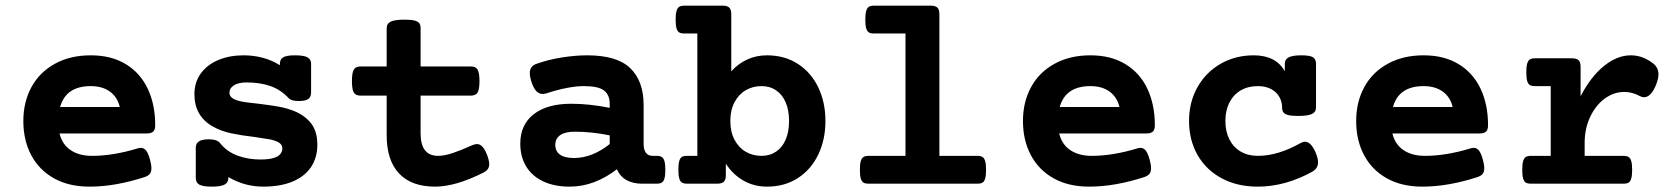

<svg xmlns="http://www.w3.org/2000/svg" viewBox="-20 -661 6036 691"><path d="M538.6 -210.9Q538.6 -194.3 531.5 -187.5Q524.4 -180.7 507.8 -180.7H194.3Q203.6 -141.6 234.1 -120.8Q264.6 -100.1 311.5 -100.1Q387.2 -100.1 475.6 -127Q481.4 -128.9 487.3 -128.9Q498 -128.9 505.9 -119.1Q513.7 -109.4 520 -85.9Q524.9 -67.9 524.9 -55.2Q524.9 -42.5 519.3 -35.4Q513.7 -28.3 501 -23.9Q452.1 -7.8 401.4 1.5Q350.6 10.7 301.8 10.7Q227.5 10.7 173.8 -19.5Q120.1 -49.8 92 -103.3Q64 -156.7 64 -225.6Q64 -293.9 93.3 -347.7Q122.6 -401.4 177.7 -431.6Q232.9 -461.9 306.6 -461.9Q380.9 -461.9 433.1 -429.9Q485.4 -397.9 512 -341.1Q538.6 -284.2 538.6 -210.9ZM196.3 -275.9H411.1Q402.8 -311.5 375.7 -331.3Q348.6 -351.1 306.6 -351.1Q217.3 -351.1 196.3 -275.9Z M1099.6 -431.2V-328.1Q1099.6 -311.5 1089.1 -304.4Q1078.6 -297.4 1054.7 -297.4Q1028.8 -297.4 1019 -307.6Q990.2 -338.4 953.1 -351.3Q916 -364.3 867.2 -364.3Q838.4 -364.3 822 -354Q805.7 -343.8 805.7 -326.7Q805.7 -306.2 841.8 -297.4Q860.8 -292.5 906.7 -288.1Q952.1 -282.7 982.2 -277.3Q1012.2 -272 1039.1 -261.2Q1078.1 -245.1 1100.1 -216.3Q1122.1 -187.5 1122.1 -140.1Q1122.1 -93.8 1099.4 -59.8Q1076.7 -25.9 1033 -7.6Q989.3 10.7 927.7 10.7Q859.9 10.7 801.8 -23.9V-20Q801.8 -3.4 787.6 3.7Q773.4 10.7 742.2 10.7Q710.9 10.7 697.8 3.7Q684.6 -3.4 684.6 -20V-128.9Q684.6 -145 696 -152.3Q707.5 -159.7 731.4 -159.7Q761.2 -159.7 772 -146Q796.4 -115.2 834.5 -101.1Q872.6 -86.9 918 -86.9Q996.1 -86.9 996.1 -127.4Q996.1 -139.6 985.1 -147Q974.1 -154.3 952.6 -159.2Q940.4 -161.6 896 -168Q846.7 -173.8 811.3 -181.4Q775.9 -189 747.1 -205.1Q679.7 -242.2 679.7 -322.3Q679.7 -364.7 702.6 -396.5Q725.6 -428.2 765.9 -445.1Q806.2 -461.9 856.4 -461.9Q930.2 -461.9 987.3 -426.3V-431.2Q987.3 -447.8 999.3 -454.8Q1011.2 -461.9 1042 -461.9Q1073.2 -461.9 1086.4 -454.8Q1099.6 -447.8 1099.6 -431.2Z M1493.7 -559.6V-421.9H1674.8Q1691.9 -421.9 1698.7 -410.6Q1705.6 -399.4 1705.6 -369.1Q1705.6 -338.9 1698.7 -327.9Q1691.9 -316.9 1674.8 -316.9H1493.7V-181.2Q1493.7 -100.1 1556.6 -100.1Q1579.1 -100.1 1609.1 -110.1Q1639.2 -120.1 1679.2 -138.2Q1689.9 -142.6 1696.3 -142.6Q1706.5 -142.6 1715.3 -134Q1724.1 -125.5 1731.9 -106Q1740.7 -84 1740.7 -70.3Q1740.7 -59.6 1735.6 -52.5Q1730.5 -45.4 1720.2 -40Q1619.6 10.7 1545.9 10.7Q1460.9 10.7 1416.3 -36.6Q1371.6 -84 1371.6 -174.8V-316.9H1277.3Q1260.3 -316.9 1253.4 -327.9Q1246.6 -338.9 1246.6 -369.1Q1246.6 -399.4 1253.4 -410.6Q1260.3 -421.9 1277.3 -421.9H1371.6V-559.6Q1371.6 -576.2 1386.5 -583.3Q1401.4 -590.3 1436 -590.3Q1459 -590.3 1471.4 -587.2Q1483.9 -584 1488.8 -577.6Q1493.7 -571.3 1493.7 -559.6Z M2296.4 -282.7V-141.6Q2296.4 -122.1 2304.7 -111.1Q2313 -100.1 2328.6 -100.1H2343.8Q2355.5 -100.1 2361.8 -95.9Q2368.2 -91.8 2371.3 -81.1Q2374.5 -70.3 2374.5 -49.8Q2374.5 -29.3 2371.3 -18.6Q2368.2 -7.8 2361.8 -3.9Q2355.5 0 2343.8 0H2289.1Q2258.8 0 2235.6 -12.5Q2212.4 -24.9 2200.2 -51.8Q2161.6 -22 2118.7 -5.6Q2075.7 10.7 2030.3 10.7Q1975.1 10.7 1935.1 -8.1Q1895 -26.9 1873.8 -61.8Q1852.5 -96.7 1852.5 -144Q1852.5 -212.4 1900.9 -250Q1949.2 -287.6 2036.1 -287.6Q2101.1 -287.6 2174.3 -272.9V-287.1Q2174.3 -319.8 2153.8 -335.4Q2133.3 -351.1 2081.5 -351.1Q2052.7 -351.1 2017.3 -344Q1981.9 -336.9 1947.3 -325.2Q1939 -322.8 1933.1 -322.8Q1920.9 -322.8 1911.4 -331.8Q1901.9 -340.8 1894 -362.3Q1886.7 -383.8 1886.7 -397.5Q1886.7 -422.4 1909.2 -430.7Q1952.6 -446.3 2001.5 -454.1Q2050.3 -461.9 2093.3 -461.9Q2200.7 -461.9 2248.5 -415.5Q2296.4 -369.1 2296.4 -282.7ZM1978.5 -139.2Q1978.5 -116.2 1995.8 -104.2Q2013.2 -92.3 2045.9 -92.3Q2079.6 -92.3 2112.5 -105.7Q2145.5 -119.1 2174.3 -142.6V-173.8Q2109.9 -187 2048.3 -187Q2014.2 -187 1996.3 -174.8Q1978.5 -162.6 1978.5 -139.2Z M2611.8 -609.9V-404.3Q2636.7 -432.1 2669.4 -447Q2702.1 -461.9 2740.2 -461.9Q2804.2 -461.9 2852.1 -430.7Q2899.9 -399.4 2925.3 -345.7Q2950.7 -292 2950.7 -225.6Q2950.7 -159.2 2925.3 -105.5Q2899.9 -51.8 2852.1 -20.5Q2804.2 10.7 2740.2 10.7Q2693.8 10.7 2655.8 -11Q2617.7 -32.7 2592.3 -71.8V-30.8Q2592.3 -14.2 2585.2 -7.1Q2578.1 0 2561.5 0H2452.1Q2440.4 0 2434.1 -4.2Q2427.7 -8.3 2424.6 -19Q2421.4 -29.8 2421.4 -50.3Q2421.4 -70.8 2424.6 -81.5Q2427.7 -92.3 2434.1 -96.2Q2440.4 -100.1 2452.1 -100.1H2489.7V-540.5H2442.4Q2430.7 -540.5 2424.3 -544.4Q2418 -548.3 2414.8 -559.1Q2411.6 -569.8 2411.6 -590.3Q2411.6 -610.8 2414.8 -621.6Q2418 -632.3 2424.3 -636.5Q2430.7 -640.6 2442.4 -640.6H2581.1Q2597.7 -640.6 2604.7 -633.5Q2611.8 -626.5 2611.8 -609.9ZM2608.4 -225.6Q2608.4 -186.5 2623.5 -158Q2638.7 -129.4 2664.1 -114.7Q2689.5 -100.1 2720.7 -100.1Q2751 -100.1 2773.4 -115.5Q2795.9 -130.9 2807.9 -159.2Q2819.8 -187.5 2819.8 -225.6Q2819.8 -263.7 2807.9 -292Q2795.9 -320.3 2773.4 -335.7Q2751 -351.1 2720.7 -351.1Q2689.5 -351.1 2664.1 -336.4Q2638.7 -321.8 2623.5 -293.2Q2608.4 -264.6 2608.4 -225.6Z M3360.8 -609.9V-100.1H3498Q3509.8 -100.1 3516.1 -95.9Q3522.5 -91.8 3525.6 -81.1Q3528.8 -70.3 3528.8 -49.8Q3528.8 -29.3 3525.6 -18.6Q3522.5 -7.8 3516.1 -3.9Q3509.8 0 3498 0H3105.5Q3093.8 0 3087.4 -3.9Q3081.1 -7.8 3077.9 -18.6Q3074.7 -29.3 3074.7 -49.8Q3074.7 -70.3 3077.9 -81.1Q3081.1 -91.8 3087.4 -95.9Q3093.8 -100.1 3105.5 -100.1H3238.8V-540.5H3125Q3113.3 -540.5 3106.9 -544.4Q3100.6 -548.3 3097.4 -559.1Q3094.2 -569.8 3094.2 -590.3Q3094.2 -610.8 3097.4 -621.6Q3100.6 -632.3 3106.9 -636.5Q3113.3 -640.6 3125 -640.6H3330.1Q3346.7 -640.6 3353.8 -633.5Q3360.8 -626.5 3360.8 -609.9Z M4136.2 -210.9Q4136.2 -194.3 4129.2 -187.5Q4122.1 -180.7 4105.5 -180.7H3792Q3801.3 -141.6 3831.8 -120.8Q3862.3 -100.1 3909.2 -100.1Q3984.9 -100.1 4073.2 -127Q4079.1 -128.9 4085 -128.9Q4095.7 -128.9 4103.5 -119.1Q4111.3 -109.4 4117.7 -85.9Q4122.6 -67.9 4122.6 -55.2Q4122.6 -42.5 4116.9 -35.4Q4111.3 -28.3 4098.6 -23.9Q4049.8 -7.8 3999 1.5Q3948.2 10.7 3899.4 10.7Q3825.2 10.7 3771.5 -19.5Q3717.8 -49.8 3689.7 -103.3Q3661.6 -156.7 3661.6 -225.6Q3661.6 -293.9 3690.9 -347.7Q3720.2 -401.4 3775.4 -431.6Q3830.6 -461.9 3904.3 -461.9Q3978.5 -461.9 4030.8 -429.9Q4083 -397.9 4109.6 -341.1Q4136.2 -284.2 4136.2 -210.9ZM3793.9 -275.9H4008.8Q4000.5 -311.5 3973.4 -331.3Q3946.3 -351.1 3904.3 -351.1Q3814.9 -351.1 3793.9 -275.9Z M4716.3 -431.2V-274.4Q4716.3 -257.8 4701.4 -250.7Q4686.5 -243.7 4651.9 -243.7Q4628.9 -243.7 4616.5 -246.8Q4604 -250 4599.1 -256.3Q4594.2 -262.7 4594.2 -274.4Q4594.2 -294.9 4584.2 -312.5Q4574.2 -330.1 4554.4 -340.6Q4534.7 -351.1 4506.8 -351.1Q4471.7 -351.1 4445.3 -335.7Q4418.9 -320.3 4404.5 -291.7Q4390.1 -263.2 4390.1 -225.6Q4390.1 -188 4404.5 -159.4Q4418.9 -130.9 4445.3 -115.5Q4471.7 -100.1 4506.8 -100.1Q4544.4 -100.1 4583.7 -112.3Q4623 -124.5 4660.2 -146Q4668.9 -150.9 4676.3 -150.9Q4698.2 -150.9 4714.8 -112.3Q4723.6 -91.3 4723.6 -76.7Q4723.6 -54.7 4702.6 -43Q4657.2 -17.6 4607.2 -3.4Q4557.1 10.7 4506.8 10.7Q4432.6 10.7 4376.5 -19.5Q4320.3 -49.8 4289.8 -103.5Q4259.3 -157.2 4259.3 -225.6Q4259.3 -293.9 4290 -347.9Q4320.8 -401.9 4373.8 -431.9Q4426.8 -461.9 4492.2 -461.9Q4571.3 -461.9 4604 -404.8V-431.2Q4604 -447.8 4618.2 -454.8Q4632.3 -461.9 4663.6 -461.9Q4693.8 -461.9 4705.1 -455.1Q4716.3 -448.2 4716.3 -431.2Z M5335.4 -210.9Q5335.4 -194.3 5328.4 -187.5Q5321.3 -180.7 5304.7 -180.7H4991.2Q5000.5 -141.6 5031 -120.8Q5061.5 -100.1 5108.4 -100.1Q5184.1 -100.1 5272.5 -127Q5278.3 -128.9 5284.2 -128.9Q5294.9 -128.9 5302.7 -119.1Q5310.5 -109.4 5316.9 -85.9Q5321.8 -67.9 5321.8 -55.2Q5321.8 -42.5 5316.2 -35.4Q5310.5 -28.3 5297.9 -23.9Q5249 -7.8 5198.2 1.5Q5147.5 10.7 5098.6 10.7Q5024.4 10.7 4970.7 -19.5Q4917 -49.8 4888.9 -103.3Q4860.8 -156.7 4860.8 -225.6Q4860.8 -293.9 4890.1 -347.7Q4919.4 -401.4 4974.6 -431.6Q5029.8 -461.9 5103.5 -461.9Q5177.7 -461.9 5230 -429.9Q5282.2 -397.9 5308.8 -341.1Q5335.4 -284.2 5335.4 -210.9ZM4993.2 -275.9H5208Q5199.7 -311.5 5172.6 -331.3Q5145.5 -351.1 5103.5 -351.1Q5014.2 -351.1 4993.2 -275.9Z M5927.2 -434.6Q5948.7 -418.9 5948.7 -393.6Q5948.7 -377.4 5939.9 -355.5Q5931.2 -333.5 5920.2 -322.3Q5909.2 -311 5897 -311Q5890.1 -311 5882.3 -314.9Q5855 -330.1 5825.7 -330.1Q5788.1 -330.1 5755.4 -306.2Q5722.7 -282.2 5702.9 -240.2Q5683.1 -198.2 5683.1 -146.5V-100.1H5823.2Q5835 -100.1 5841.3 -95.9Q5847.7 -91.8 5850.8 -81.1Q5854 -70.3 5854 -49.8Q5854 -29.3 5850.8 -18.6Q5847.7 -7.8 5841.3 -3.9Q5835 0 5823.2 0H5489.3Q5477.5 0 5471.2 -3.9Q5464.8 -7.8 5461.7 -18.6Q5458.5 -29.3 5458.5 -49.8Q5458.5 -70.3 5461.7 -81.1Q5464.8 -91.8 5471.2 -95.9Q5477.5 -100.1 5489.3 -100.1H5561V-351.1H5503.9Q5492.2 -351.1 5485.8 -355Q5479.5 -358.9 5476.3 -369.6Q5473.1 -380.4 5473.1 -400.9Q5473.1 -421.4 5476.3 -432.1Q5479.5 -442.9 5485.8 -447Q5492.2 -451.2 5503.9 -451.2H5637.7Q5654.3 -451.2 5661.4 -444.1Q5668.5 -437 5668.5 -420.4V-314.5Q5705.1 -385.3 5752.7 -423.6Q5800.3 -461.9 5849.1 -461.9Q5890.6 -461.9 5927.2 -434.6Z"/></svg>

Font: Courier Prime
Style: Bold
Weight: 700
Designer: Alan Dague-Greene, Quote-Unquote Apps
Foundry: Quote-Unquote Apps
Version: Version 3.018